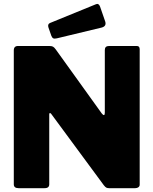

<svg xmlns="http://www.w3.org/2000/svg" viewBox="-20 -982 801 1002"><path d="M694 -742Q709 -742 709 -725V-18Q709 -10 702.5 -5Q696 0 686 0H549Q541 0 535.5 -2.5Q530 -5 522 -15L247 -388Q243 -393 240 -392Q237 -391 237 -386V-22Q238 0 213 0H77Q52 0 52 -20V-719Q52 -742 74 -742H237Q250 -742 256.5 -738.5Q263 -735 271 -724L511 -390Q518 -381 522.5 -381.5Q527 -382 527 -394V-721Q527 -742 549 -742ZM502 -948 529 -870Q537 -845 510 -838L277 -782Q264 -779 258 -782Q252 -785 248 -795L233 -838Q227 -856 241 -862L481 -960Q495 -966 502 -948Z"/></svg>

Font: Libre Franklin Thin Black
Style: Regular
Weight: 900
Version: Version 3.000